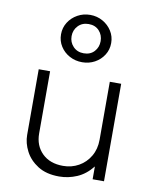

<svg xmlns="http://www.w3.org/2000/svg" viewBox="-88 -850 747 931"><g transform="rotate(10 285.5 -384.0)"><path d="M267 15Q204 15 162.5 -11.2Q121 -37.5 100.5 -77Q80 -116.5 80 -157V-480H136V-174Q136 -114 174 -76.5Q212 -39 277 -39Q319 -39 353.8 -58.5Q388.5 -78 409.2 -113.2Q430 -148.5 430 -195V-480H486V0H430V-63Q396.5 -21 354.2 -3Q312 15 267 15ZM281 -550Q247 -550 218.8 -565.2Q190.5 -580.5 173.8 -606.8Q157 -633 157 -666Q157 -698.5 173.8 -725Q190.5 -751.5 218.8 -767.2Q247 -783 281 -783Q314.5 -783 342.5 -767.2Q370.5 -751.5 387.2 -725Q404 -698.5 404 -666Q404 -633 387.2 -606.8Q370.5 -580.5 342.5 -565.2Q314.5 -550 281 -550ZM281 -594Q313.5 -594 332.8 -615Q352 -636 352 -666Q352 -696 332.8 -717Q313.5 -738 281 -738Q249 -738 229 -717Q209 -696 209 -666Q209 -636 229 -615Q249 -594 281 -594Z"/></g></svg>

Font: Geologica Cursive Thin
Style: Regular
Weight: 250
Designer: Sindre Bremnes, Frode Helland
Foundry: Monokrom Skriftforlag AS
Version: Version 1.010;gftools[0.9.28]